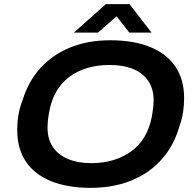

<svg xmlns="http://www.w3.org/2000/svg" viewBox="-20 -893 940 925"><path d="M417 12Q306 12 226.5 -20Q147 -52 105 -114Q63 -176 63 -267Q63 -307 69.5 -343Q76 -379 89 -411Q117 -502 175.5 -566Q234 -630 319 -664.5Q404 -699 511 -699Q623 -699 702.5 -667Q782 -635 824.5 -573Q867 -511 867 -420Q867 -385 862 -352.5Q857 -320 846 -290Q820 -195 761 -127.5Q702 -60 614.5 -24Q527 12 417 12ZM420 -107Q478 -107 527 -122Q576 -137 614.5 -165.5Q653 -194 677.5 -236.5Q702 -279 712 -334Q714 -349 716 -360.5Q718 -372 718.5 -380.5Q719 -389 719.5 -396Q720 -403 720 -410Q720 -465 694.5 -503Q669 -541 621.5 -560.5Q574 -580 508 -580Q450 -580 401 -565.5Q352 -551 314 -522.5Q276 -494 251.5 -452Q227 -410 217 -354Q214 -339 212.5 -327.5Q211 -316 210.5 -307.5Q210 -299 209.5 -292Q209 -285 209 -278Q209 -223 234.5 -185Q260 -147 307.5 -127Q355 -107 420 -107ZM336 -736 490 -873H604L710 -736H603L517 -846H578L452 -736Z"/></svg>

Font: Archivo SemiExpanded SemiBold
Style: Italic
Weight: 600
Width: 6
Italic angle: -10°
Designer: Hector Gatti
Foundry: Omnibus-Type
Version: Version 2.001